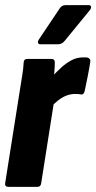

<svg xmlns="http://www.w3.org/2000/svg" viewBox="-20 -726 374 746"><path d="M13 0Q-2 0 0 -14L56 -368Q61 -401 66 -430.5Q71 -460 72 -484Q73 -497 86 -497H180Q193 -497 193 -484Q193 -468 191 -445Q189 -422 187 -403L196 -370L140 -14Q138 0 126 0ZM177 -309 185 -431Q200 -447 218 -463.5Q236 -480 257 -491.5Q278 -503 302 -503Q310 -503 314.5 -503Q319 -503 323 -501Q332 -497 331 -487Q327 -461 321 -430.5Q315 -400 309 -372Q305 -357 295 -359Q290 -360 285 -360.5Q280 -361 272 -361Q255 -361 238 -354.5Q221 -348 206 -336Q191 -324 177 -309ZM137 -554Q130 -554 128 -559Q126 -564 130 -571L211 -692Q220 -706 233 -706H325Q332 -706 333.5 -701Q335 -696 331 -689L232 -568Q221 -554 206 -554Z"/></svg>

Font: Sofia Sans Extra Condensed Black
Style: Italic
Weight: 900
Italic angle: -9°
Version: Version 4.100